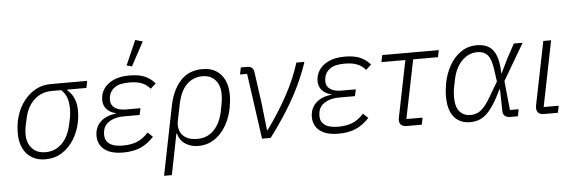

<svg xmlns="http://www.w3.org/2000/svg" viewBox="-56 -959 4027 1350"><g transform="rotate(-5 1957.0 -284.5)"><path d="M562 -463H428L426 -458Q457 -433 473 -395.5Q489 -358 489 -309Q489 -289 487 -268.5Q485 -248 481 -228Q468 -163 434.5 -108.5Q401 -54 349.5 -21Q298 12 231 12Q177 12 137 -12Q97 -36 75 -81Q53 -126 53 -188Q53 -210 55 -231Q57 -252 61 -272Q75 -340 110 -394Q145 -448 197.5 -480Q250 -512 317 -512H571ZM384 -463H317Q244 -463 192 -415Q140 -367 123 -279L112 -230Q110 -217 108.5 -203Q107 -189 107 -174Q107 -135 122 -104.5Q137 -74 165.5 -56Q194 -38 238 -38Q305 -38 353 -85.5Q401 -133 419 -221L429 -267Q431 -280 432.5 -294.5Q434 -309 434 -322Q434 -370 423.5 -402.5Q413 -435 384 -463Z M963 -113 998 -80Q952 -31 901 -9.5Q850 12 779 12Q719 12 679.5 -5.5Q640 -23 621.5 -53Q603 -83 603 -120Q603 -180 642 -218.5Q681 -257 752 -265L753 -268Q711 -278 688 -304.5Q665 -331 665 -368Q665 -412 688.5 -447Q712 -482 757.5 -503Q803 -524 869 -524Q936 -524 978 -506Q1020 -488 1050 -452L1012 -418Q988 -447 953.5 -461Q919 -475 865 -475Q796 -475 762.5 -451Q729 -427 722 -391Q721 -385 720 -378.5Q719 -372 719 -363Q719 -328 747 -308Q775 -288 827 -288H928L918 -241H808Q749 -241 709 -218.5Q669 -196 660 -154Q658 -144 657.5 -137Q657 -130 657 -122Q657 -83 687.5 -60Q718 -37 782 -37Q841 -37 883.5 -54.5Q926 -72 963 -113ZM985 -754 894 -586 857 -596 933 -769Z M1052 200 1149 -284Q1171 -394 1229.5 -459Q1288 -524 1387 -524Q1442 -524 1481 -500Q1520 -476 1541 -432Q1562 -388 1562 -327Q1562 -305 1559.5 -282Q1557 -259 1553 -236Q1544 -188 1524 -143.5Q1504 -99 1473.5 -64Q1443 -29 1402.5 -8.5Q1362 12 1311 12Q1258 12 1219 -14Q1180 -40 1168 -88H1164L1107 200ZM1307 -38Q1379 -38 1425.5 -86Q1472 -134 1489 -218L1500 -276Q1503 -291 1504 -306Q1505 -321 1505 -339Q1505 -377 1491 -407.5Q1477 -438 1449.5 -456Q1422 -474 1380 -474Q1340 -474 1304.5 -455Q1269 -436 1244 -396Q1219 -356 1206 -294L1181 -171Q1175 -138 1185.5 -107.5Q1196 -77 1226 -57.5Q1256 -38 1307 -38Z M1822 0H1761L1696 -463H1646L1656 -512H1697Q1721 -512 1733.5 -502Q1746 -492 1749 -469L1779 -252L1801 -56H1805Q1891 -174 1953 -289Q2015 -404 2048 -512H2105Q2081 -439 2043.5 -358Q2006 -277 1951 -188Q1896 -99 1822 0Z M2483 -113 2518 -80Q2472 -31 2421 -9.5Q2370 12 2299 12Q2239 12 2199.5 -5.5Q2160 -23 2141.5 -53Q2123 -83 2123 -120Q2123 -180 2162 -218.5Q2201 -257 2272 -265L2273 -268Q2231 -278 2208 -304.5Q2185 -331 2185 -368Q2185 -412 2208.5 -447Q2232 -482 2277.5 -503Q2323 -524 2389 -524Q2456 -524 2498 -506Q2540 -488 2570 -452L2532 -418Q2508 -447 2473.5 -461Q2439 -475 2385 -475Q2316 -475 2282.5 -451Q2249 -427 2242 -391Q2241 -385 2240 -378.5Q2239 -372 2239 -363Q2239 -328 2267 -308Q2295 -288 2347 -288H2448L2438 -241H2328Q2269 -241 2229 -218.5Q2189 -196 2180 -154Q2178 -144 2177.5 -137Q2177 -130 2177 -122Q2177 -83 2207.5 -60Q2238 -37 2302 -37Q2361 -37 2403.5 -54.5Q2446 -72 2483 -113Z M2889 0H2782Q2756 0 2743 -12.5Q2730 -25 2730 -46Q2730 -51 2731 -56Q2732 -61 2733 -67L2813 -463H2644L2654 -512H3053L3043 -463H2868L2784 -49H2898Z M3576 -49 3567 0H3513Q3487 0 3473.5 -13Q3460 -26 3461 -53L3458 -200H3454Q3423 -135 3395.5 -93.5Q3368 -52 3341.5 -29Q3315 -6 3287.5 3Q3260 12 3229 12Q3181 12 3146 -10.5Q3111 -33 3093 -76Q3075 -119 3075 -181Q3075 -205 3077.5 -229Q3080 -253 3084 -275Q3097 -343 3129 -399.5Q3161 -456 3210 -489.5Q3259 -523 3322 -523Q3371 -523 3405 -503Q3439 -483 3457 -437Q3475 -391 3477 -312H3480L3526 -407L3583 -512H3645L3494 -255L3515 -49ZM3237 -38Q3264 -38 3288 -49Q3312 -60 3338 -91Q3364 -122 3398 -184L3441 -256L3431 -329Q3421 -413 3395 -443.5Q3369 -474 3322 -474Q3259 -474 3212 -426Q3165 -378 3148 -294L3136 -234Q3134 -220 3132.5 -205.5Q3131 -191 3131 -175Q3131 -103 3160 -70.5Q3189 -38 3237 -38Z M3859 -49 3849 0H3750Q3725 0 3712 -12.5Q3699 -25 3699 -46Q3699 -51 3699.5 -56Q3700 -61 3701 -67L3791 -512H3846L3753 -49Z"/></g></svg>

Font: IBM Plex Sans Light
Style: Italic
Weight: 300
Italic angle: -11.31°
Designer: Mike Abbink, Paul van der Laan, Pieter van Rosmalen
Foundry: Bold Monday
Version: Version 3.201